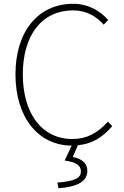

<svg xmlns="http://www.w3.org/2000/svg" viewBox="-20 -759 659 1018"><path d="M290 239C390 232 443 203 443 147C443 103 412 84 366 73L393 11C471 4 526 -33 575 -90L552 -114C497 -53 440 -22 364 -22C202 -22 101 -157 101 -365C101 -573 202 -704 368 -704C436 -704 491 -673 530 -628L553 -653C516 -697 452 -739 368 -739C184 -739 62 -594 62 -365C62 -137 182 12 360 13L323 92C383 101 409 117 409 150C409 183 381 202 284 209Z"/></svg>

Font: Noto Sans CJK HK Thin
Style: Regular
Weight: 100
Designer: Ryoko NISHIZUKA 西塚涼子 (kana, bopomofo & ideographs); Paul D. Hunt (Latin, Greek & Cyrillic); Sandoll Communications 산돌커뮤니
Foundry: Adobe
Version: Version 2.004;hotconv 1.0.118;makeotfexe 2.5.65603